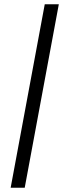

<svg xmlns="http://www.w3.org/2000/svg" viewBox="-20 -760 325 901"><path d="M190 -740H256L96 121H30Z"/></svg>

Font: Encode Sans Compressed
Style: Regular
Weight: 400
Designer: Pablo Impallari, Andres Torresi
Foundry: Pablo Impallari, Andres Torresi
Version: Version 1.000; ttfautohint (v1.00) -l 8 -r 50 -G 200 -x 14 -